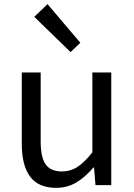

<svg xmlns="http://www.w3.org/2000/svg" viewBox="-20 -892 647 925"><path d="M145 -811 209 -872 367 -686 320 -641ZM85 -199V-543H176V-210Q176 -134 200 -100Q224 -66 278 -66Q319 -66 352 -87Q385 -108 425 -158V-543H516V0H440L433 -85H430Q389 -37 346 -12Q303 13 250 13Q166 13 125.5 -40.5Q85 -94 85 -199Z"/></svg>

Font: Noto Sans SC
Style: Regular
Weight: 400
Designer: Ryoko NISHIZUKA ____ (kana & ideographs); Paul D. Hunt (Latin, Greek & Cyrillic); Wenlong ZHANG ___ (bopomofo); Sandoll 
Foundry: Adobe Systems Incorporated
Version: Version 1.004